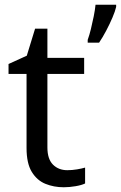

<svg xmlns="http://www.w3.org/2000/svg" viewBox="-20 -780 510 810"><path d="M264 -62Q284 -62 305 -65.5Q326 -69 339 -73V-6Q325 1 299 5.5Q273 10 249 10Q207 10 171.5 -4.5Q136 -19 114 -55Q92 -91 92 -156V-468H16V-510L93 -545L128 -659H180V-536H335V-468H180V-158Q180 -109 203.5 -85.5Q227 -62 264 -62ZM470 -751Q466 -733 454.5 -706Q443 -679 428 -650.5Q413 -622 398 -600H350V-612Q357 -631 363.5 -657.5Q370 -684 375.5 -711.5Q381 -739 383 -760H470Z"/></svg>

Font: Noto Sans Modi
Style: Regular
Weight: 400
Designer: Monotype Design Team
Foundry: Monotype Imaging Inc.
Version: Version 2.003; ttfautohint (v1.8.4.7-5d5b)